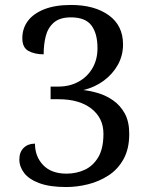

<svg xmlns="http://www.w3.org/2000/svg" viewBox="-20 -744 599 774"><path d="M247 10Q181 10 139 -5.5Q97 -21 77.5 -46.5Q58 -72 58 -101Q58 -131 75.5 -148Q93 -165 121 -165Q121 -113 154 -78.5Q187 -44 248 -44Q288 -44 321.5 -59.5Q355 -75 376 -110Q397 -145 397 -205Q397 -268 348.5 -306Q300 -344 216 -344H184V-395H216Q260 -395 295.5 -414Q331 -433 352 -468Q373 -503 373 -550Q373 -609 348.5 -641.5Q324 -674 266 -674Q221 -674 197 -653Q173 -632 164.5 -598.5Q156 -565 156 -525Q120 -525 95 -538.5Q70 -552 70 -590Q70 -629 92 -659Q114 -689 158 -706.5Q202 -724 266 -724Q361 -724 418.5 -682.5Q476 -641 476 -565Q476 -520 455 -482.5Q434 -445 398 -418.5Q362 -392 316 -381Q344 -378 376 -368.5Q408 -359 436.5 -339Q465 -319 483 -286.5Q501 -254 501 -204Q501 -144 478 -102.5Q455 -61 417 -36.5Q379 -12 334.5 -1Q290 10 247 10Z"/></svg>

Font: Noto Serif Georgian
Style: Regular
Weight: 400
Designer: Monotype Design Team, Akaki Razmadze
Foundry: Google LLC
Version: Version 2.002